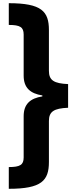

<svg xmlns="http://www.w3.org/2000/svg" viewBox="-20 -813 469 1201"><path d="M35 -793V-657C106 -657 128 -643 128 -597V-340C128 -264 169 -228 245 -216V-210C169 -198 128 -162 128 -86V172C128 218 106 232 35 232V368C240 368 286 317 286 200V-56C286 -116 318 -135 406 -139V-287C318 -291 286 -310 286 -370V-625C286 -742 240 -793 35 -793Z"/></svg>

Font: Noto Sans Kannada Black
Style: Regular
Weight: 900
Designer: Jelle Bosma - Monotype Design Team
Foundry: Monotype Imaging Inc.
Version: Version 2.005